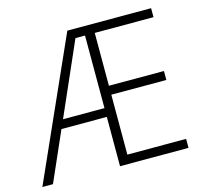

<svg xmlns="http://www.w3.org/2000/svg" viewBox="-104 -831 1014 948"><g transform="rotate(-15 403.0 -357.0)"><path d="M746.1 0H396V-252H164.1L53.2 0H-1L317.9 -713.9H746.1V-668H445.8V-397.9H727.1V-352.1H445.8V-45.9H746.1ZM184.1 -296.9H396V-668H347.2Z"/></g></svg>

Font: JBL Sans
Style: Light
Weight: 300
Version: Version 1.10